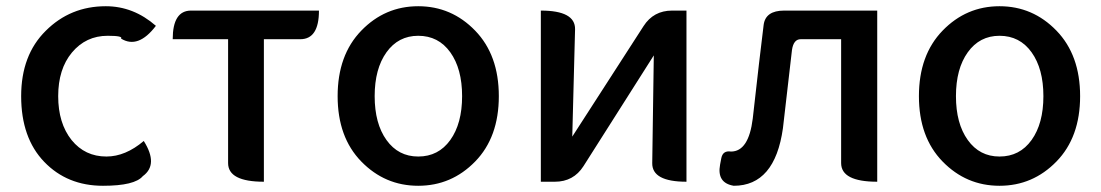

<svg xmlns="http://www.w3.org/2000/svg" viewBox="-20 -584 3539 617"><path d="M311 13Q196 13 122 -64Q48 -141 48 -275Q48 -407 127 -485Q206 -564 320 -564Q409 -564 481 -501Q424 -426 369 -460Q376 -469 326 -469Q256 -469 211 -415Q167 -362 167 -275Q167 -188 210 -134Q253 -81 322 -81Q383 -81 442 -131Q490 -55 439 -18Q413 13 311 13Z M828 0Q713 0 713 -60V-458H535Q535 -550 594 -550H1005Q1005 -458 945 -458H828V0Z M1507 -65Q1431 13 1324 13Q1217 13 1141 -65Q1065 -143 1065 -275Q1065 -407 1141 -485.5Q1217 -564 1324 -564Q1431 -564 1507 -485.5Q1583 -407 1583 -275Q1583 -143 1507 -65ZM1324 -81Q1389 -81 1427 -134Q1465 -187 1465 -275Q1465 -363 1427 -416Q1389 -469 1324 -469Q1260 -469 1222 -416Q1184 -363 1184 -275Q1184 -187 1222 -134Q1260 -81 1324 -81Z M1718 0V-550Q1829 -550 1828 -490L1819 -145L2048 -500Q2080 -550 2140 -550H2186V0Q2075 0 2076 -60L2081 -406L1855 -50Q1823 0 1763 0Z M2338 13Q2283 4 2294 -55L2298 -76Q2303 -101 2329 -97Q2386 -97 2399 -203Q2406 -263 2419 -379Q2433 -496 2434 -504Q2440 -550 2500 -550H2799V0Q2683 0 2683 -60V-458H2553Q2530 -458 2525 -423Q2504 -239 2496 -172Q2470 13 2338 13Z M3375 -65Q3299 13 3192 13Q3085 13 3009 -65Q2933 -143 2933 -275Q2933 -407 3009 -485.5Q3085 -564 3192 -564Q3299 -564 3375 -485.5Q3451 -407 3451 -275Q3451 -143 3375 -65ZM3192 -81Q3257 -81 3295 -134Q3333 -187 3333 -275Q3333 -363 3295 -416Q3257 -469 3192 -469Q3128 -469 3090 -416Q3052 -363 3052 -275Q3052 -187 3090 -134Q3128 -81 3192 -81Z"/></svg>

Font: Swei Half Moon CJK SC
Style: Medium
Weight: 500
Version: Version 2.071